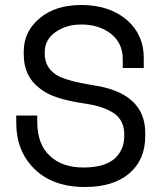

<svg xmlns="http://www.w3.org/2000/svg" viewBox="-20 -734 636 768"><path d="M471 -462V-498Q471 -563 421 -601Q374 -636 305 -636Q247 -636 204 -607Q159 -577 159 -525V-519Q159 -464 206 -434Q246 -410 353 -393Q561 -362 561 -202V-190Q561 -97 500 -43Q436 14 320 14Q190 14 116 -60Q45 -131 45 -242V-272H129V-248Q129 -156 180 -110Q229 -64 314 -64Q397 -64 438 -99Q477 -134 477 -190V-196Q477 -252 437 -280Q397 -308 324 -319Q250 -330 210 -344Q168 -357 137 -382Q75 -430 75 -516V-528Q75 -609 140 -662Q202 -714 306 -714Q419 -714 490 -652Q555 -593 555 -504V-462Z"/></svg>

Font: Rilu
Style: Regular
Weight: 500
Designer: Alí Sinisterra
Foundry: Alí Sinisterra
Version: 0.1